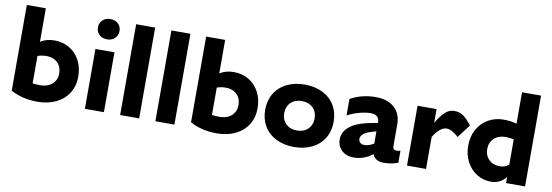

<svg xmlns="http://www.w3.org/2000/svg" viewBox="-55 -1101 4285 1491"><g transform="rotate(10 2087.5 -355.5)"><path d="M210 -716V-452Q257 -482 320 -482Q386 -482 438 -451.5Q490 -421 520 -365Q550 -309 550 -236Q550 -163 515 -107Q480 -51 416.5 -20.5Q353 10 270 10Q151 10 60 -40V-716ZM270 -120Q329 -120 364.5 -152Q400 -184 400 -236Q400 -288 367 -320Q334 -352 280 -352Q243 -352 210 -340V-124Q248 -120 270 -120Z M719 -721Q681 -721 657.5 -698.5Q634 -676 634 -641Q634 -605 658 -583Q682 -561 719 -561Q757 -561 780.5 -583.5Q804 -606 804 -641Q804 -677 780 -699Q756 -721 719 -721ZM794 0H644V-472H794Z M1072 -716V0H922V-716Z M1350 -716V0H1200V-716Z M1624 -716V-452Q1671 -482 1734 -482Q1800 -482 1852 -451.5Q1904 -421 1934 -365Q1964 -309 1964 -236Q1964 -163 1929 -107Q1894 -51 1830.5 -20.5Q1767 10 1684 10Q1565 10 1474 -40V-716ZM1684 -120Q1743 -120 1778.5 -152Q1814 -184 1814 -236Q1814 -288 1781 -320Q1748 -352 1694 -352Q1657 -352 1624 -340V-124Q1662 -120 1684 -120Z M2564 -236Q2564 -163 2530.5 -107Q2497 -51 2435.5 -20.5Q2374 10 2294 10Q2214 10 2152.5 -20.5Q2091 -51 2057.5 -107Q2024 -163 2024 -236Q2024 -309 2057.5 -365Q2091 -421 2152.5 -451.5Q2214 -482 2294 -482Q2374 -482 2435.5 -451.5Q2497 -421 2530.5 -365Q2564 -309 2564 -236ZM2414 -236Q2414 -288 2381 -320Q2348 -352 2294 -352Q2240 -352 2207 -320Q2174 -288 2174 -236Q2174 -184 2207 -152Q2240 -120 2294 -120Q2348 -120 2381 -152Q2414 -184 2414 -236Z M2913 -43Q2846 10 2764 10Q2706 10 2670 -23.5Q2634 -57 2634 -111Q2634 -167 2681.5 -208.5Q2729 -250 2818 -270Q2864 -281 2904 -286V-294Q2904 -352 2834 -352Q2794 -352 2743 -337.5Q2692 -323 2654 -302V-432Q2744 -482 2854 -482Q2947 -482 3000.5 -434Q3054 -386 3054 -303V-132Q3054 -100 3081 -100Q3097 -100 3114 -105V-10Q3093 -2 3063.5 4Q3034 10 3004 10Q2932 10 2913 -43ZM2829 -100Q2865 -100 2904 -124V-220Q2865 -211 2841 -201Q2814 -190 2799 -174.5Q2784 -159 2784 -141Q2784 -122 2796.5 -111Q2809 -100 2829 -100Z M3184 0V-472H3334V-364Q3370 -424 3401.5 -453Q3433 -482 3475 -482Q3516 -482 3547 -459Q3578 -436 3611 -391L3532 -287Q3479 -337 3437 -337Q3413 -337 3386.5 -316Q3360 -295 3334 -253V0Z M3625 -236Q3625 -308 3656 -364Q3687 -420 3741 -451Q3795 -482 3860 -482Q3923 -482 3965 -468V-716H4115V0H3965V-48Q3920 10 3845 10Q3786 10 3735.5 -21Q3685 -52 3655 -108Q3625 -164 3625 -236ZM3895 -120Q3937 -120 3965 -145V-344Q3936 -352 3900 -352Q3845 -352 3810 -320Q3775 -288 3775 -236Q3775 -184 3808 -152Q3841 -120 3895 -120Z"/></g></svg>

Font: Madhuban Bold
Style: Regular
Weight: 700
Designer: jaikishan Patel
Foundry: MagicType
Version: Version 1.000